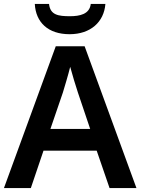

<svg xmlns="http://www.w3.org/2000/svg" viewBox="-20 -951 711 971"><path d="M513 -931H439C433 -879 383 -869 334 -869C275 -869 234 -875 228 -931H156C161 -838 223 -778 332 -778C438 -778 506 -840 513 -931ZM534 0H670L408 -717H262L0 0H136L200 -189H469ZM374 -483 436 -299H235L298 -483C305 -506 325 -572 335 -613C344 -578 365 -510 374 -483Z"/></svg>

Font: Noto Sans Myanmar SemiBold
Style: Regular
Weight: 600
Designer: Monotype Design Team
Foundry: Monotype Imaging Inc.
Version: Version 2.107